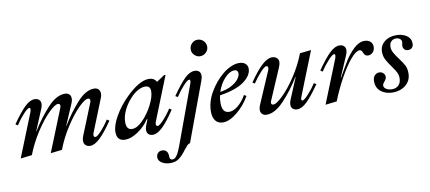

<svg xmlns="http://www.w3.org/2000/svg" viewBox="-80 -995 3493 1560"><g transform="rotate(-10 1666.0 -215.5)"><path d="M167 -346Q172 -363 172 -369Q172 -382 164 -382Q149 -382 113 -342.5Q77 -303 48 -258L30 -270Q94 -362 137 -403Q180 -444 217 -444Q241 -444 254.5 -431.5Q268 -419 268 -397Q268 -380 259 -359L186 -184H188Q251 -286 324 -365.5Q397 -445 467 -445Q491 -445 504 -432.5Q517 -420 517 -398Q517 -377 507 -356L433 -184H435Q497 -286 568.5 -365.5Q640 -445 708 -445Q732 -445 745 -431.5Q758 -418 758 -396Q758 -376 750 -359L644 -94Q639 -83 639 -72Q639 -56 653 -56Q668 -56 702.5 -93.5Q737 -131 768 -179L787 -167Q725 -76 680 -34Q635 8 600 8Q575 8 561 -5.5Q547 -19 547 -42Q547 -60 556 -82L658 -335Q663 -345 663 -356Q663 -373 646 -373Q620 -373 567 -320Q514 -267 458 -180.5Q402 -94 366 0L272 11L411 -335Q416 -348 416 -356Q416 -373 398 -373Q373 -373 319.5 -320Q266 -267 210 -180.5Q154 -94 118 0L24 11Z M819 -66Q819 -121 862 -196Q905 -271 971 -336Q1082 -445 1160 -445Q1204 -445 1222 -411H1225L1289 -454H1301L1159 -98Q1153 -85 1153 -74Q1153 -56 1167 -56Q1181 -56 1216.5 -94Q1252 -132 1282 -179L1301 -167Q1241 -76 1196.5 -34Q1152 8 1117 8Q1093 8 1080 -4.5Q1067 -17 1067 -39Q1067 -54 1073 -72L1094 -125H1088Q1052 -70 994.5 -31Q937 8 888 8Q819 8 819 -66ZM1163 -344Q1163 -389 1119 -389Q1093 -389 1060.5 -371.5Q1028 -354 1000 -323Q960 -281 935.5 -230Q911 -179 911 -130Q911 -68 959 -68Q1000 -68 1048 -117Q1096 -166 1129.5 -232Q1163 -298 1163 -344Z M1118 196Q1118 173 1131.5 159.5Q1145 146 1165 146Q1215 146 1215 206Q1215 233 1239 233Q1257 233 1274 209Q1291 185 1309 136L1485 -344Q1491 -361 1491 -368Q1491 -382 1483 -382Q1468 -382 1433 -343.5Q1398 -305 1368 -259L1349 -270Q1415 -365 1457 -405Q1499 -445 1538 -445Q1562 -445 1575 -432.5Q1588 -420 1588 -397Q1588 -381 1580 -359L1400 128Q1389 128 1378.5 138.5Q1368 149 1348 174Q1320 213 1290.5 236Q1261 259 1219 259Q1175 259 1146.5 241Q1118 223 1118 196ZM1538 -621Q1538 -649 1558 -669.5Q1578 -690 1605 -690Q1633 -690 1653.5 -670Q1674 -650 1674 -621Q1674 -594 1653.5 -574Q1633 -554 1605 -554Q1578 -554 1558 -574Q1538 -594 1538 -621Z M1708 -213Q1701 -185 1701 -151Q1701 -110 1715 -89Q1729 -68 1760 -68Q1793 -68 1831 -98Q1869 -128 1900 -182L1919 -171Q1877 -97 1812.5 -44.5Q1748 8 1696 8Q1654 8 1633 -20Q1612 -48 1612 -94Q1612 -175 1657 -253Q1702 -331 1769 -387Q1802 -414 1837.5 -429.5Q1873 -445 1904 -445Q1938 -445 1956.5 -428.5Q1975 -412 1975 -387Q1975 -331 1909.5 -282.5Q1844 -234 1708 -213ZM1715 -240Q1769 -248 1808.5 -269.5Q1848 -291 1867.5 -316.5Q1887 -342 1887 -364Q1887 -377 1879.5 -385Q1872 -393 1858 -393Q1819 -393 1777.5 -349Q1736 -305 1715 -240Z M2005 -41Q2005 -58 2014 -79L2128 -344Q2133 -355 2133 -365Q2133 -381 2119 -381Q2104 -381 2069.5 -343.5Q2035 -306 2003 -258L1985 -270Q2048 -361 2093.5 -402.5Q2139 -444 2176 -444Q2201 -444 2215.5 -431Q2230 -418 2230 -396Q2230 -381 2220 -356L2111 -102Q2105 -90 2105 -81Q2105 -64 2123 -64Q2148 -64 2202.5 -117Q2257 -170 2314 -256.5Q2371 -343 2407 -437L2500 -447L2358 -90Q2352 -75 2352 -68Q2352 -55 2360 -55Q2375 -55 2411 -94.5Q2447 -134 2476 -178L2495 -167Q2430 -74 2387.5 -33Q2345 8 2307 8Q2284 8 2270.5 -4.5Q2257 -17 2257 -39Q2257 -57 2266 -78L2339 -253H2336Q2276 -154 2200 -73Q2124 8 2055 8Q2031 8 2018 -5.5Q2005 -19 2005 -41Z M2682 -346Q2687 -363 2687 -369Q2687 -382 2679 -382Q2664 -382 2628 -342.5Q2592 -303 2563 -258L2545 -270Q2609 -362 2652 -403Q2695 -444 2732 -444Q2756 -444 2769.5 -431.5Q2783 -419 2783 -397Q2783 -380 2774 -359L2699 -184H2702Q2747 -265 2777 -313.5Q2807 -362 2850.5 -403.5Q2894 -445 2939 -445Q2970 -445 2988 -428.5Q3006 -412 3006 -386Q3006 -358 2989.5 -340.5Q2973 -323 2950 -323Q2937 -323 2928 -329.5Q2919 -336 2916 -346Q2909 -362 2903.5 -369.5Q2898 -377 2888 -377Q2858 -377 2813 -324Q2768 -271 2720 -184.5Q2672 -98 2633 0L2539 11Z M2960 -109Q2960 -139 2976 -155.5Q2992 -172 3013 -172Q3032 -172 3046 -159.5Q3060 -147 3060 -128Q3060 -118 3056 -110.5Q3052 -103 3045 -94Q3043 -92 3038 -85.5Q3033 -79 3030 -73Q3027 -67 3027 -61Q3027 -43 3046.5 -31Q3066 -19 3094 -19Q3127 -19 3148 -39.5Q3169 -60 3169 -99Q3169 -123 3158 -145Q3147 -167 3124 -199Q3094 -240 3079.5 -268.5Q3065 -297 3065 -332Q3065 -382 3103.5 -414Q3142 -446 3202 -446Q3252 -446 3287 -422.5Q3322 -399 3322 -357Q3322 -336 3310.5 -323Q3299 -310 3279 -310Q3258 -310 3247 -322Q3236 -334 3236 -352Q3236 -355 3238 -367Q3241 -382 3241 -383Q3241 -399 3228 -409.5Q3215 -420 3195 -420Q3172 -420 3156 -404.5Q3140 -389 3140 -358Q3140 -335 3153.5 -310.5Q3167 -286 3191 -254Q3221 -214 3234 -188.5Q3247 -163 3247 -124Q3247 -82 3225.5 -52Q3204 -22 3169.5 -7Q3135 8 3097 8Q3038 8 2999 -22Q2960 -52 2960 -109Z"/></g></svg>

Font: Ibarra Real Nova
Style: Italic
Weight: 400
Italic angle: -22°
Designer: Jose Maria Ribagorda & Octavio Pardo
Foundry: Octavio Pardo
Version: Version 1.014